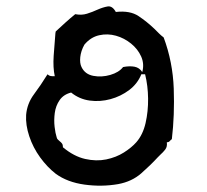

<svg xmlns="http://www.w3.org/2000/svg" viewBox="-20 -578 657 610"><path d="M526 -136Q522 -133 519 -129.5Q516 -126 510 -126Q512 -112 505 -103Q498 -94 490 -87Q488 -85 485.5 -82.5Q483 -80 481 -78Q459 -54 429 -27.5Q399 -1 355 7Q303 16 248.5 8.5Q194 1 157 -26Q130 -47 107.5 -78Q85 -109 73 -145Q61 -181 63 -213Q66 -249 88 -278.5Q110 -308 131 -342Q137 -336 145.5 -336Q154 -336 154 -336Q148 -363 150.5 -400.5Q153 -438 156 -472Q157 -476 157 -478Q172 -492 187.5 -506Q203 -520 219 -533Q239 -529 256.5 -534.5Q274 -540 289 -547Q307 -555 322 -557.5Q337 -560 348 -540Q393 -545 420 -527Q447 -509 471 -486Q478 -479 485 -472Q492 -465 500 -459Q529 -381 532 -296.5Q535 -212 526 -136ZM429 -342Q417 -312 390.5 -292Q364 -272 331 -263Q298 -254 265 -258.5Q232 -263 206 -284Q182 -278 169.5 -260Q157 -242 154 -219Q151 -196 153.5 -175Q156 -154 160 -142Q161 -137 164 -134.5Q167 -132 170 -129Q174 -126 177 -122Q180 -118 180 -110Q215 -81 250.5 -73Q286 -65 317.5 -71.5Q349 -78 373.5 -93.5Q398 -109 413 -126Q434 -150 442.5 -187Q451 -224 450.5 -265Q450 -306 441 -342ZM432 -349Q439 -375 428.5 -398.5Q418 -422 396.5 -439.5Q375 -457 348.5 -464.5Q322 -472 295 -466Q268 -460 248 -436Q237 -416 235 -396.5Q233 -377 239 -365Q250 -342 276.5 -337Q303 -332 330.5 -340Q358 -348 371 -365Q392 -369 407.5 -366Q423 -363 432 -349Z"/></svg>

Font: Yuji Mai
Style: Regular
Weight: 400
Designer: Kataoka Yuji
Foundry: Kinuta Font Factory
Version: Version 3.002